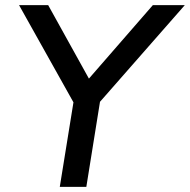

<svg xmlns="http://www.w3.org/2000/svg" viewBox="-20 -725 737 745"><path d="M212 0 265 -328 54 -705H167L325 -420L573 -705H697L368 -330L315 0Z"/></svg>

Font: Nunito Sans SemiBold
Style: Italic
Weight: 600
Italic angle: -9°
Designer: Vernon Adams
Foundry: Vernon Adams
Version: Version 3.006; ttfautohint (v1.8.3)